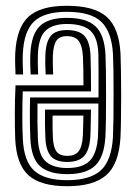

<svg xmlns="http://www.w3.org/2000/svg" viewBox="-20 -629 471 658"><path d="M209 -609.2Q303.5 -609.2 345.9 -571.1Q388.2 -533 393 -445.8Q394 -422 394.6 -383.1Q395.2 -344.2 395.2 -300.8Q395.2 -257.2 394.6 -218.5Q394 -179.8 392.8 -156.8Q387.2 -66.2 343.9 -28.5Q300.5 9.2 210.5 9.2Q119.8 9.2 78.1 -27.9Q36.5 -65 32.2 -151.5Q30.8 -189.2 30.8 -238.5Q30.8 -287.8 33.2 -336.5H266Q266 -364.8 265.5 -392.9Q265 -421 264.2 -435.5Q262 -472.2 249.6 -488.8Q237.2 -505.2 209 -505.2Q184.8 -505.2 173.9 -490.4Q163 -475.5 161.2 -439.2Q160.2 -418 162.2 -373.8H136.5Q134.2 -417.2 135.5 -440.5Q137.5 -487 154.5 -506.5Q171.5 -526 209 -526Q250.8 -526 269.5 -505.9Q288.2 -485.8 290.2 -438.5Q291 -417.5 291.5 -383.9Q292 -350.2 292 -315.8H58Q56.5 -275.2 56.5 -231.5Q56.5 -187.8 58.2 -152.8Q61.8 -76 97.6 -43.8Q133.5 -11.5 210.5 -11.5Q288.5 -11.5 325.4 -45.1Q362.2 -78.8 367 -158.2Q368.2 -182.5 368.8 -221.8Q369.2 -261 369.2 -304.1Q369.2 -347.2 368.8 -384.8Q368.2 -422.2 367.2 -443Q363 -520 327.2 -554.2Q291.5 -588.5 209 -588.5Q131.5 -588.5 96.6 -555.2Q61.8 -522 58.2 -444.5Q57.5 -428 57.9 -409.4Q58.2 -390.8 59.2 -373.8H33.2Q32.5 -389.5 32 -409Q31.5 -428.5 32.2 -445.5Q36.5 -533.5 77.4 -571.4Q118.2 -609.2 209 -609.2ZM209 -567.8Q276 -567.8 306.9 -539.1Q337.8 -510.5 341.5 -442.2Q342.5 -420.5 343 -382.9Q343.5 -345.2 343.5 -302.5Q343.5 -259.8 343 -221.4Q342.5 -183 341.2 -159.8Q337 -91.2 306.6 -61.8Q276.2 -32.2 210.5 -32.2Q147.5 -32.2 117.2 -59.6Q87 -87 84 -153.5Q82.8 -181 82.4 -218Q82 -255 83.2 -295H317.5Q317.8 -339.2 317.8 -373.1Q317.8 -407 317.2 -440.2Q316.2 -497.5 291.5 -522.1Q266.8 -546.8 209 -546.8Q161.5 -546.8 137 -524.6Q112.5 -502.5 109.8 -443Q108.8 -415.2 110.8 -373.8H85Q84 -391.5 83.6 -409.2Q83.2 -427 84 -443.8Q87.2 -510.5 116 -539.1Q144.8 -567.8 209 -567.8ZM317.2 -274.2H108.5Q108 -238.8 108.4 -208.4Q108.8 -178 109.8 -154Q112.5 -95.5 138.2 -74.4Q164 -53.2 210.5 -53.2Q262.8 -53.2 287.4 -77.9Q312 -102.5 315.8 -161.5Q316.2 -173.5 316.8 -205.1Q317.2 -236.8 317.2 -274.2ZM291.8 -253.5Q291.5 -230.2 291 -204.9Q290.5 -179.5 289.8 -163Q287 -114.8 268.5 -94.4Q250 -74 210.5 -74Q171.8 -74 154.6 -93.4Q137.5 -112.8 135.5 -156.5Q134.8 -172.5 134.2 -199.2Q133.8 -226 134.2 -253.5ZM265.8 -232.8H160.2Q159.8 -211.2 160.2 -190.1Q160.8 -169 161.2 -157.5Q162.8 -123.8 174.1 -109.2Q185.5 -94.8 210.5 -94.8Q237 -94.8 249.5 -110.6Q262 -126.5 264 -164.2Q264.5 -177.2 264.9 -193.9Q265.2 -210.5 265.8 -232.8Z"/></svg>

Font: Big Shoulders Inline Display ExtraBold
Style: Regular
Weight: 800
Designer: Patric King
Foundry: XO Type Co
Version: Version 1.000